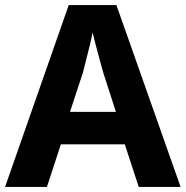

<svg xmlns="http://www.w3.org/2000/svg" viewBox="-20 -737 732 757"><path d="M527 0 472 -168H220L165 0H0L251 -717H439L692 0ZM387 -451Q383 -466 374.5 -496Q366 -526 358 -557.5Q350 -589 345 -609Q341 -586 333.5 -556.5Q326 -527 319 -498.5Q312 -470 307 -451L256 -296H437Z"/></svg>

Font: Noto Sans Georgian Bold
Style: Regular
Weight: 700
Designer: Monotype Design Team, Akaki Razmadze
Foundry: Google LLC
Version: Version 2.005; ttfautohint (v1.8.4.7-5d5b)